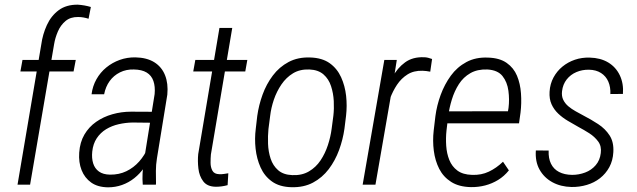

<svg xmlns="http://www.w3.org/2000/svg" viewBox="-20 -782 2699 813"><path d="M107.4 0H54.2L154.8 -593.8Q160.6 -636.7 178.5 -675.8Q196.3 -714.8 228.5 -738.8Q260.7 -762.7 309.6 -762.2Q324.2 -761.2 337.9 -758.8Q351.6 -756.3 364.7 -752.4L355 -702.6Q344.2 -706.1 333.5 -708Q322.8 -710 310.5 -710Q278.3 -710.4 257.6 -693.1Q236.8 -675.8 225.1 -648.7Q213.4 -621.6 209 -594.2ZM300.8 -528.3 291.5 -479.5H66.4L75.2 -528.3Z M588.4 -94.7 634.8 -383.8Q637.7 -415.5 629.6 -439Q621.6 -462.4 601.1 -474.9Q580.6 -487.3 546.9 -487.8Q514.6 -488.8 488 -475.6Q461.4 -462.4 444.3 -438.7Q427.2 -415 420.9 -382.8H367.7Q372.1 -417.5 388.4 -446.5Q404.8 -475.6 430.2 -496.3Q455.6 -517.1 486.8 -528.3Q518.1 -539.6 553.2 -539.1Q601.6 -538.1 633.1 -518.6Q664.6 -499 678.7 -463.9Q692.9 -428.7 688.5 -381.3L644.5 -111.3Q640.1 -84 640.1 -58.6Q640.1 -33.2 640.6 -6.3L640.1 0H584.5Q582.5 -23.9 583.7 -47.4Q585 -70.8 588.4 -94.7ZM637.2 -308.6 630.4 -262.2 541.5 -263.2Q511.7 -262.7 482.7 -256.1Q453.6 -249.5 429.4 -234.9Q405.3 -220.2 389.6 -196.5Q374 -172.9 370.6 -140.1Q367.7 -112.3 374.5 -90.3Q381.3 -68.4 398.9 -55.7Q416.5 -43 445.8 -42.5Q483.9 -42 514.9 -56.9Q545.9 -71.8 569.3 -98.1Q592.8 -124.5 606.4 -157.7L616.7 -124.5Q606.4 -95.7 589.4 -71Q572.3 -46.4 548.6 -27.6Q524.9 -8.8 496.8 1.2Q468.8 11.2 437.5 11.2Q394 10.7 366.2 -9Q338.4 -28.8 325.4 -61.8Q312.5 -94.7 315.4 -135.7Q318.4 -179.7 337.4 -212.2Q356.4 -244.6 387.2 -266.1Q418 -287.6 456.1 -298.3Q494.1 -309.1 535.2 -309.1Z M1027.3 -528.3 1018.6 -479.5H798.3L807.1 -528.3ZM909.2 -663.6H963.4L873 -127.9Q871.6 -112.3 871.6 -93Q871.6 -73.7 879.4 -59.3Q887.2 -44.9 908.7 -44.4Q918.5 -43.9 928 -45.4Q937.5 -46.9 946.8 -48.3L943.8 2Q931.2 5.4 918.9 7.1Q906.7 8.8 894 8.8Q857.4 8.3 840.6 -14.2Q823.7 -36.6 820.1 -68.4Q816.4 -100.1 819.3 -129.4Z M1063 -236.8 1069.3 -291Q1075.7 -336.9 1091.8 -381.3Q1107.9 -425.8 1135.3 -462.2Q1162.6 -498.5 1202.1 -519.5Q1241.7 -540.5 1293.5 -538.6Q1344.2 -537.1 1376 -514.4Q1407.7 -491.7 1424.3 -455.1Q1440.9 -418.5 1445.6 -376Q1450.2 -333.5 1445.3 -291.5L1438.5 -236.8Q1432.1 -191.4 1415.8 -146.7Q1399.4 -102.1 1372.1 -65.9Q1344.7 -29.8 1305.4 -8.8Q1266.1 12.2 1213.4 10.7Q1163.1 9.3 1131.3 -13.7Q1099.6 -36.6 1083.3 -73.2Q1066.9 -109.9 1062.3 -152.3Q1057.6 -194.8 1063 -236.8ZM1124 -291.5 1116.7 -235.4Q1113.8 -206.5 1115 -173.1Q1116.2 -139.6 1126 -110.1Q1135.7 -80.6 1157.7 -61.3Q1179.7 -42 1217.3 -40.5Q1258.3 -38.6 1288.1 -56.2Q1317.9 -73.7 1337.4 -103Q1356.9 -132.3 1368.4 -167.5Q1379.9 -202.6 1384.3 -236.8L1391.6 -292Q1395 -321.3 1393.3 -354.2Q1391.6 -387.2 1381.8 -417.2Q1372.1 -447.3 1349.9 -466.8Q1327.6 -486.3 1290 -487.8Q1250 -489.3 1220.9 -471.7Q1191.9 -454.1 1171.6 -424.3Q1151.4 -394.5 1139.6 -359.9Q1127.9 -325.2 1124 -291.5Z M1646.5 -441.9 1569.8 0H1515.6L1607.4 -528.3H1660.2ZM1809.6 -532.2 1801.8 -478.5Q1793 -480 1784.9 -481.2Q1776.9 -482.4 1769 -482.4Q1731.9 -483.4 1705.6 -466.8Q1679.2 -450.2 1661.1 -423.1Q1643.1 -396 1631.3 -364Q1619.6 -332 1612.3 -302.2L1592.3 -293.9Q1598.6 -331.1 1610.1 -374Q1621.6 -417 1642.1 -455.6Q1662.6 -494.1 1695.1 -517.8Q1727.5 -541.5 1775.4 -539.6Q1784.2 -539.6 1792.7 -537.4Q1801.3 -535.2 1809.6 -532.2Z M1974.1 10.3Q1923.3 9.3 1890.4 -11.7Q1857.4 -32.7 1839.8 -67.1Q1822.3 -101.6 1816.9 -143.8Q1811.5 -186 1816.4 -229L1823.7 -290.5Q1829.6 -335.4 1845.9 -380.1Q1862.3 -424.8 1888.9 -461.4Q1915.5 -498 1955.1 -519.3Q1994.6 -540.5 2046.9 -538.1Q2095.7 -536.6 2125.5 -515.6Q2155.3 -494.6 2169.2 -461.2Q2183.1 -427.7 2186 -386.7Q2189 -345.7 2184.1 -305.2L2177.7 -259.8H1851.6L1860.4 -310.5L2130.9 -311L2133.3 -325.2Q2137.7 -360.4 2132.8 -397.5Q2127.9 -434.6 2107.7 -460Q2087.4 -485.4 2043.5 -487.8Q2001.5 -489.3 1971.7 -472.2Q1941.9 -455.1 1923.1 -425.8Q1904.3 -396.5 1893.3 -360.6Q1882.3 -324.7 1877.9 -290.5L1870.6 -229Q1867.2 -197.8 1869.4 -164.8Q1871.6 -131.8 1882.6 -104.5Q1893.6 -77.1 1916.7 -59.8Q1939.9 -42.5 1979 -41.5Q2018.1 -40 2050 -55.2Q2082 -70.3 2109.9 -97.2L2134.8 -60.5Q2114.7 -35.6 2089.1 -20Q2063.5 -4.4 2034.4 3.2Q2005.4 10.7 1974.1 10.3Z M2523.9 -133.8Q2527.8 -162.6 2512.9 -182.9Q2498 -203.1 2475.1 -217.8Q2452.1 -232.4 2430.7 -243.7Q2407.2 -256.8 2384.5 -270.3Q2361.8 -283.7 2343.8 -300.8Q2325.7 -317.9 2315.4 -340.6Q2305.2 -363.3 2307.1 -393.6Q2309.1 -426.8 2323.7 -453.9Q2338.4 -481 2361.6 -500Q2384.8 -519 2414.3 -529.1Q2443.8 -539.1 2477.1 -538.1Q2522.5 -537.1 2555.2 -517.6Q2587.9 -498 2604.5 -463.1Q2621.1 -428.2 2617.7 -384.3L2564.5 -383.8Q2565.9 -413.1 2555.9 -436.3Q2545.9 -459.5 2524.9 -472.9Q2503.9 -486.3 2474.1 -486.8Q2445.3 -487.3 2420.7 -476.8Q2396 -466.3 2379.6 -445.6Q2363.3 -424.8 2359.9 -396Q2357.4 -375 2365 -359.4Q2372.6 -343.8 2386.5 -332Q2400.4 -320.3 2417.2 -311Q2434.1 -301.8 2449.2 -293.5Q2482.4 -276.4 2512.7 -256.6Q2543 -236.8 2561.3 -208.5Q2579.6 -180.2 2577.1 -137.7Q2575.2 -102.1 2560.1 -74.2Q2544.9 -46.4 2520.5 -27.3Q2496.1 -8.3 2464.8 1Q2433.6 10.3 2399.9 9.8Q2354 8.8 2318.8 -10.5Q2283.7 -29.8 2264.6 -64Q2245.6 -98.1 2249 -145L2303.2 -144.5Q2301.8 -111.8 2313 -88.9Q2324.2 -65.9 2346.9 -54Q2369.6 -42 2402.8 -41.5Q2431.2 -41.5 2457.8 -51.5Q2484.4 -61.5 2502.4 -82.5Q2520.5 -103.5 2523.9 -133.8Z"/></svg>

Font: Roboto Condensed Light
Style: Italic
Weight: 300
Italic angle: -12°
Designer: Christian Robertson
Foundry: Google
Version: Version 3.0; 2020